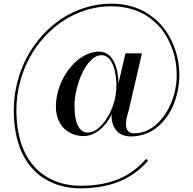

<svg xmlns="http://www.w3.org/2000/svg" viewBox="-20 -810 1050 1044"><path d="M784.9 64Q656 214.1 418.9 214.1Q378.7 214.1 341.1 207.2Q303.5 200.2 266.8 184.7Q230.2 169.2 198.9 145.9Q167.5 122.6 140.6 88.1Q113.8 53.7 95 10.7Q76.2 -32.2 65.6 -88.7Q54.9 -145.3 54.9 -210.9Q54.9 -288.1 74 -362.4Q93 -436.8 127.1 -500.2Q161.1 -563.7 210.2 -617.7Q259.3 -671.6 317.3 -709.6Q375.2 -747.6 444.1 -768.8Q512.9 -790 585 -790Q637.7 -790 684.9 -778.1Q732.2 -766.1 769 -744.9Q805.9 -723.6 836.7 -694.5Q867.4 -665.3 889.2 -631Q910.9 -596.7 925.9 -558.1Q940.9 -519.5 948 -480.1Q955.1 -440.7 955.1 -400.9Q955.1 -360.6 947.3 -320.7Q939.5 -280.8 924.7 -243.5Q909.9 -206.3 887 -174.4Q864 -142.6 835.4 -118.9Q806.9 -95.2 769.7 -81.7Q732.4 -68.1 690.9 -68.1Q668.2 -68.1 649.7 -75.1Q631.1 -82 619.1 -93.6Q607.2 -105.2 599.4 -120.7Q591.6 -136.2 588.6 -153.1Q585.7 -169.9 586.9 -187.5Q560.1 -133.3 519.4 -101.7Q478.8 -70.1 434.1 -70.1Q404.1 -70.1 377.2 -80.6Q350.3 -91.1 329.5 -110.7Q308.6 -130.4 296.3 -161.3Q283.9 -192.1 283.9 -230Q283.9 -266.8 293.1 -304.2Q302.2 -341.6 318.1 -374.3Q334 -407 356.4 -435.7Q378.9 -464.4 404.4 -484.9Q429.9 -505.4 459.5 -517.2Q489 -529.1 518.1 -529.1Q537.4 -529.1 553.5 -522Q569.6 -514.9 580.9 -502.1Q592.3 -489.3 600.7 -472.9Q609.1 -456.5 614 -436.8Q618.9 -417 621.3 -397.1Q623.8 -377.2 624 -356L662.1 -520H752L679.9 -210Q679.7 -208.7 677.4 -201Q675 -193.4 672.6 -184.9Q670.2 -176.5 668 -164.8Q665.8 -153.1 664.9 -142.6Q664.1 -132.1 665.9 -121.2Q667.7 -110.4 672.4 -102.5Q677 -94.7 686.5 -89.8Q696 -85 710 -85Q742.2 -85 772.8 -97.5Q803.5 -110.1 828.6 -132.1Q853.8 -154.1 874.9 -184.4Q896 -214.8 910.4 -249.6Q924.8 -284.4 932.9 -323.4Q940.9 -362.3 940.9 -400.9Q940.9 -439.5 934.2 -477.7Q927.5 -515.9 913.2 -553.1Q898.9 -590.3 878.3 -623.3Q857.7 -656.2 828.1 -684.3Q798.6 -712.4 762.9 -732.7Q727.3 -752.9 681.5 -764.4Q635.7 -775.9 584 -775.9Q514.4 -775.9 447.8 -755.1Q381.1 -734.4 324.7 -697.5Q268.3 -660.6 220.6 -608Q172.9 -555.4 139.5 -493.4Q106.2 -431.4 87.6 -358.9Q69.1 -286.4 69.1 -210.9Q69.1 -147.5 79.3 -92.9Q89.6 -38.3 107.7 3.1Q125.7 44.4 151.4 77.8Q177 111.1 207.3 133.7Q237.5 156.2 272.7 171.4Q307.9 186.5 344.1 193.2Q380.4 200 418.9 200Q499.8 200 564.3 183.6Q628.9 167.2 679.4 135.6Q730 104 774.9 54ZM613 -345.9Q613 -356.4 612.3 -368.4Q611.6 -380.4 609.3 -396.7Q606.9 -413.1 603.4 -428.2Q599.9 -443.4 593.4 -458.6Q586.9 -473.9 578.5 -485Q570.1 -496.1 557.6 -503.1Q545.2 -510 530 -510Q503.2 -510 476.3 -484Q449.5 -458 429.7 -418.1Q409.9 -378.2 397.5 -328.4Q385 -278.6 385 -232.9Q385 -215.3 386.5 -199Q387.9 -182.6 391 -166Q394 -149.4 399.7 -135.9Q405.3 -122.3 413 -111.6Q420.7 -100.8 432 -95Q443.4 -89.1 457 -89.1Q478 -89.1 500.5 -102.9Q522.9 -116.7 542.7 -141.6Q562.5 -166.5 578.5 -198.2Q594.5 -230 603.8 -268.7Q613 -307.4 613 -345.9Z"/></svg>

Font: Bodoni* 16
Style: Italic
Weight: 400
Italic angle: -13°
Version: Version 2.000